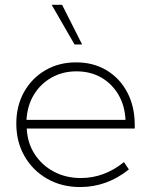

<svg xmlns="http://www.w3.org/2000/svg" viewBox="-20 -752 615 782"><path d="M504.9 -62Q416 9.8 306.2 9.8Q231.4 9.8 172.6 -23.7Q113.8 -57.1 80.1 -115.5Q46.4 -173.8 46.4 -248.5Q46.4 -320.8 77.9 -377.2Q109.4 -433.6 164.6 -465.8Q219.7 -498 290 -498Q360.4 -498 414.3 -465.6Q468.3 -433.1 498.5 -375.5Q528.8 -317.9 528.8 -242.7V-228.5H88.9Q91.8 -169.4 121.3 -124Q150.9 -78.6 199.7 -52.7Q248.5 -26.9 309.1 -26.9Q404.8 -26.9 484.9 -91.8ZM87.9 -263.7H491.2Q488.3 -322.3 462.2 -366.7Q436 -411.1 392.1 -436.3Q348.1 -461.4 291.5 -461.4Q234.9 -461.4 189.9 -436Q145 -410.6 118.2 -366.5Q91.3 -322.3 87.9 -263.7ZM314.5 -570.8H283.7L190.4 -732.4H232.9Z"/></svg>

Font: Kumbh Sans ExtraLight
Style: Regular
Weight: 250
Version: Version 1.005